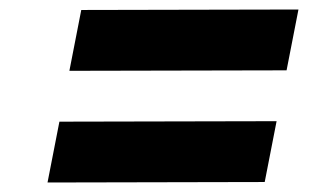

<svg xmlns="http://www.w3.org/2000/svg" viewBox="-20 -559 690 404"><path d="M80 -175 105 -303 562 -304 537 -176ZM126 -410 151 -538 608 -539 583 -411Z"/></svg>

Font: REM
Style: Bold Italic
Weight: 700
Italic angle: -11°
Designer: Octavio Pardo
Foundry: Ashler Design
Version: Version 1.005;gftools[0.9.28]